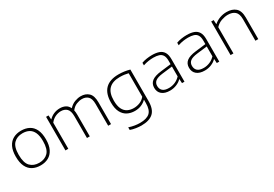

<svg xmlns="http://www.w3.org/2000/svg" viewBox="39 -1497 3819 2677"><g transform="rotate(-30 1948.5 -159.0)"><path d="M305 9Q232 9 177.5 -20Q123 -49 92.5 -110.8Q62 -172.5 62 -270.5Q62 -366.5 92.8 -428Q123.5 -489.5 178.2 -519Q233 -548.5 305 -548.5Q378 -548.5 432.8 -519.8Q487.5 -491 517.8 -429.5Q548 -368 548 -270.5Q548 -174.5 517 -112.5Q486 -50.5 431.5 -20.8Q377 9 305 9ZM305 -32.5Q394 -32.5 447 -86.8Q500 -141 500 -269.5Q500 -356 476 -408.2Q452 -460.5 408.2 -483.8Q364.5 -507 305 -507Q216 -507 163 -453.2Q110 -399.5 110 -271Q110 -141.5 163 -87Q216 -32.5 305 -32.5Z M705.5 0V-540.5H745L749 -475H753Q788 -511 833.5 -529.8Q879 -548.5 929 -548.5Q979 -548.5 1017.2 -529Q1055.5 -509.5 1076 -465.5Q1120.5 -512 1170.5 -530.2Q1220.5 -548.5 1265.5 -548.5Q1343 -548.5 1391.2 -503.2Q1439.5 -458 1439.5 -351V0H1393.5V-349Q1393.5 -436.5 1356.8 -471.2Q1320 -506 1260.5 -506Q1219.5 -506 1173 -487.5Q1126.5 -469 1090.5 -422Q1097.5 -390.5 1097.5 -351V0H1052V-349Q1052 -436.5 1016.2 -471.2Q980.5 -506 921.5 -506Q877 -506 832 -485.5Q787 -465 751.5 -419.5V0Z M1799 230Q1760 230 1712.2 222.8Q1664.5 215.5 1624 201V159Q1672 174.5 1715.2 181.5Q1758.5 188.5 1799 188.5Q1906 188.5 1956.5 143.8Q2007 99 2007 -12.5V-63H2003.5Q1971.5 -30 1925.2 -10.8Q1879 8.5 1821.5 8.5Q1756 8.5 1703.2 -18.5Q1650.5 -45.5 1619.5 -104.2Q1588.5 -163 1588.5 -259Q1588.5 -548.5 1876.5 -548.5Q1966.5 -548.5 2053 -524V-18Q2053 115 1989.2 172.5Q1925.5 230 1799 230ZM1828.5 -34Q1877.5 -34 1924.8 -52.2Q1972 -70.5 2007 -113V-491Q1980.5 -498 1946.2 -502.8Q1912 -507.5 1871.5 -507.5Q1755 -507.5 1695.8 -448.2Q1636.5 -389 1636.5 -264Q1636.5 -178.5 1661.5 -128Q1686.5 -77.5 1730 -55.8Q1773.5 -34 1828.5 -34Z M2388 8Q2304.5 8 2258.8 -30.2Q2213 -68.5 2213 -135.5Q2213 -202 2259.8 -239.2Q2306.5 -276.5 2413 -289L2576 -308.5V-364.5Q2576 -421.5 2556.8 -452.8Q2537.5 -484 2500.8 -495.8Q2464 -507.5 2411 -507.5Q2376 -507.5 2333 -501.5Q2290 -495.5 2246 -480V-521.5Q2282 -535 2326.5 -541.8Q2371 -548.5 2412.5 -548.5Q2479 -548.5 2525.8 -531.8Q2572.5 -515 2597.2 -474.8Q2622 -434.5 2622 -364V0H2582L2578.5 -65.5H2574Q2543.5 -33 2493.5 -12.5Q2443.5 8 2388 8ZM2262 -138.5Q2262 -88.5 2293.5 -60Q2325 -31.5 2392.5 -31.5Q2443.5 -31.5 2491 -51.5Q2538.5 -71.5 2576 -111.5V-270.5L2413.5 -251Q2331 -241 2296.5 -213.8Q2262 -186.5 2262 -138.5Z M2948 8Q2864.5 8 2818.8 -30.2Q2773 -68.5 2773 -135.5Q2773 -202 2819.8 -239.2Q2866.5 -276.5 2973 -289L3136 -308.5V-364.5Q3136 -421.5 3116.8 -452.8Q3097.5 -484 3060.8 -495.8Q3024 -507.5 2971 -507.5Q2936 -507.5 2893 -501.5Q2850 -495.5 2806 -480V-521.5Q2842 -535 2886.5 -541.8Q2931 -548.5 2972.5 -548.5Q3039 -548.5 3085.8 -531.8Q3132.5 -515 3157.2 -474.8Q3182 -434.5 3182 -364V0H3142L3138.5 -65.5H3134Q3103.5 -33 3053.5 -12.5Q3003.5 8 2948 8ZM2822 -138.5Q2822 -88.5 2853.5 -60Q2885 -31.5 2952.5 -31.5Q3003.5 -31.5 3051 -51.5Q3098.5 -71.5 3136 -111.5V-270.5L2973.5 -251Q2891 -241 2856.5 -213.8Q2822 -186.5 2822 -138.5Z M3364 0V-540.5H3403.5L3407.5 -475H3411.5Q3453 -511 3505.5 -529.8Q3558 -548.5 3614 -548.5Q3702.5 -548.5 3756.2 -502.2Q3810 -456 3810 -347V0H3764V-347.5Q3764 -434.5 3722.8 -470.2Q3681.5 -506 3610 -506Q3562 -506 3507.2 -487.2Q3452.5 -468.5 3410 -422.5V0Z"/></g></svg>

Font: Encode Sans Expanded Expanded ExtraLight
Style: Regular
Weight: 200
Width: 7
Designer: Multiple Designers
Foundry: Impallari Type
Version: Version 3.000; ttfautohint (v1.8.3) -l 8 -r 50 -G 200 -x 14 